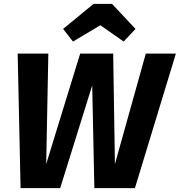

<svg xmlns="http://www.w3.org/2000/svg" viewBox="-20 -969 926 989"><path d="M356 -755 497 -839 617 -755 678 -820 557 -949H462L305 -820ZM886 -693H731L572 -124L563 -693H393L218 -124L229 -693H71L86 0H290L455 -529L466 0H675Z"/></svg>

Font: Fira Sans
Style: Bold Italic
Weight: 700
Italic angle: -8°
Designer: bBox Type GmbH & Carrois Corporate GbR & Edenspiekermann AG
Foundry: bBox Type GmbH & Carrois Corporate GbR & Edenspiekermann AG
Version: Version 4.301;PS 004.301;hotconv 1.0.88;makeotf.lib2.5.64775